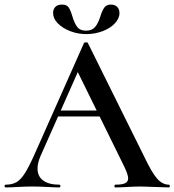

<svg xmlns="http://www.w3.org/2000/svg" viewBox="-27 -819 762 839"><path d="M231 -336H437L444 -310H216ZM711 0Q692 0 650 -2Q608 -4 589 -4Q564 -4 530 -2Q496 0 477 0Q473 0 473 -6Q473 -12 477 -12Q507 -12 520 -18.5Q533 -25 533 -40Q533 -55 516 -91L307 -516L348 -583L150 -137Q137 -107 137 -83Q137 -48 162 -30Q187 -12 232 -12Q237 -12 237 -6Q237 0 232 0Q214 0 180 -2Q142 -4 114 -4Q87 -4 51 -2Q19 0 -2 0Q-7 0 -7 -6Q-7 -12 -2 -12Q26 -12 45 -23Q64 -34 82 -62.5Q100 -91 125 -147L340 -631Q342 -634 349 -634Q356 -634 357 -631L602 -137Q636 -65 659.5 -38.5Q683 -12 711 -12Q715 -12 715 -6Q715 0 711 0ZM411 -746Q419 -772 428.5 -785.5Q438 -799 457 -799Q475 -799 485 -789Q495 -779 495 -762Q495 -738 474.5 -716.5Q454 -695 420.5 -682.5Q387 -670 350 -670Q313 -670 279.5 -683Q246 -696 225.5 -717Q205 -738 205 -762Q205 -779 215 -789Q225 -799 244 -799Q265 -799 273.5 -786Q282 -773 290 -745Q299 -716 311 -700.5Q323 -685 349 -685Q375 -685 388.5 -701Q402 -717 411 -746Z"/></svg>

Font: Cormorant Unicase SemiBold
Style: Regular
Weight: 600
Designer: Christian Thalmann (Catharsis Fonts)
Foundry: Catharsis Fonts
Version: Version 4.000